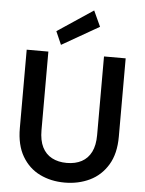

<svg xmlns="http://www.w3.org/2000/svg" viewBox="-62 -997 799 1059"><g transform="rotate(5 337.5 -468.0)"><path d="M336 12Q260 12 198.5 -18Q137 -48 100.5 -110Q64 -172 64 -266V-700H184V-265Q184 -208 202.5 -171Q221 -134 256 -115.5Q291 -97 338 -97Q386 -97 420.5 -115.5Q455 -134 473.5 -171Q492 -208 492 -265V-700H612V-266Q612 -172 574.5 -110Q537 -48 474.5 -18Q412 12 336 12ZM250 -743 218 -816 416 -948 456 -861Z"/></g></svg>

Font: DM Sans 11pt SemiBold
Style: Regular
Weight: 600
Version: Version 4.004;gftools[0.9.30]